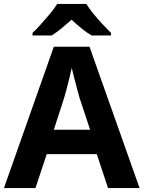

<svg xmlns="http://www.w3.org/2000/svg" viewBox="-20 -954 728 974"><path d="M528 0 471 -172H217L160 0H0L253 -717H434L688 0ZM384 -456Q380 -470 372 -499.5Q364 -529 356 -560Q348 -591 344 -610Q339 -587 332 -558Q325 -529 317.5 -501.5Q310 -474 305 -456L253 -296H437ZM418 -934Q432 -911 454.5 -883.5Q477 -856 501 -830.5Q525 -805 543 -787V-774H445Q419 -789 394 -809.5Q369 -830 343 -854Q316 -830 292.5 -810.5Q269 -791 242 -774H145V-787Q164 -805 187.5 -831Q211 -857 233.5 -884Q256 -911 270 -934Z"/></svg>

Font: Noto Sans Syriac
Style: Bold
Weight: 700
Designer: Patrick Giasson and the Monotype Design Team
Foundry: Monotype Imaging Inc.
Version: Version 3.000; ttfautohint (v1.8.4.7-5d5b)